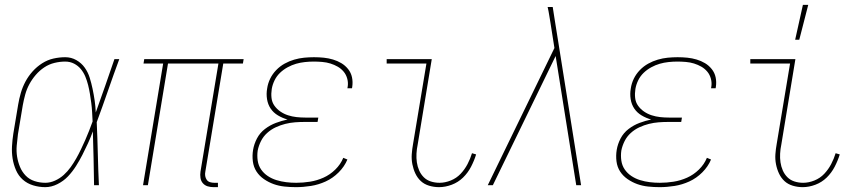

<svg xmlns="http://www.w3.org/2000/svg" viewBox="-20 -764 3540 792"><path d="M167 8Q141 8 116.5 0.5Q92 -7 74 -23Q56 -39 46 -62Q36 -85 32 -110Q28 -135 29.5 -161Q31 -187 35 -213L55 -333Q59 -357 66 -381Q73 -405 85 -427.5Q97 -450 114.5 -469.5Q132 -489 154 -503Q176 -517 200.5 -522.5Q225 -528 249 -528Q274 -528 295 -516Q316 -504 329.5 -485Q343 -466 350 -443.5Q357 -421 362 -397Q367 -373 370.5 -349Q374 -325 375 -300Q395 -355 414 -410Q433 -465 452 -520H472Q448 -455 425.5 -390Q403 -325 379 -260Q382 -195 383.5 -130Q385 -65 388 0H368Q367 -55 366 -110.5Q365 -166 363 -222Q354 -197 343 -173Q332 -149 320 -125.5Q308 -102 293.5 -79Q279 -56 260.5 -36.5Q242 -17 217 -4.5Q192 8 167 8ZM167 -10Q187 -10 207 -19Q227 -28 243 -42.5Q259 -57 271.5 -74.5Q284 -92 294.5 -110.5Q305 -129 314 -148Q323 -167 331.5 -186Q340 -205 347.5 -224.5Q355 -244 362 -263Q361 -282 360 -301Q359 -320 356.5 -339Q354 -358 351 -376.5Q348 -395 343.5 -413Q339 -431 332 -448Q325 -465 313.5 -479Q302 -493 285.5 -501.5Q269 -510 249 -510Q227 -510 204.5 -504.5Q182 -499 162.5 -486Q143 -473 127.5 -455Q112 -437 101 -416.5Q90 -396 84 -374Q78 -352 74 -330L54 -210Q51 -187 49 -163.5Q47 -140 50.5 -118Q54 -96 62.5 -75.5Q71 -55 86 -39.5Q101 -24 122.5 -17Q144 -10 167 -10Z M879 8H861Q848 8 836.5 4.5Q825 1 817 -8Q809 -17 807 -30Q805 -43 807 -56L881 -502H673L590 0H570L653 -502H572L575 -520H985L982 -502H901L827 -56Q825 -47 826.5 -38Q828 -29 833 -22Q838 -15 846.5 -12.5Q855 -10 864 -10H879Z M1201 8Q1177 8 1153.5 5.5Q1130 3 1109 -4.5Q1088 -12 1069 -25Q1050 -38 1038 -56.5Q1026 -75 1023 -98.5Q1020 -122 1024 -146Q1028 -170 1040 -193Q1052 -216 1073 -232Q1094 -248 1118 -257Q1142 -266 1166 -271Q1145 -277 1126.5 -288Q1108 -299 1096.5 -316Q1085 -333 1081.5 -355Q1078 -377 1082 -399Q1085 -420 1094.5 -439.5Q1104 -459 1119.5 -475Q1135 -491 1154 -501.5Q1173 -512 1193.5 -518Q1214 -524 1234.5 -526Q1255 -528 1275 -528Q1296 -528 1315.5 -526Q1335 -524 1353.5 -518.5Q1372 -513 1388 -503.5Q1404 -494 1416 -479Q1428 -464 1432 -445Q1436 -426 1433 -406L1432 -400H1413L1414 -405Q1417 -422 1412.5 -439Q1408 -456 1397.5 -468.5Q1387 -481 1373 -489Q1359 -497 1343 -502Q1327 -507 1309 -508.5Q1291 -510 1274 -510Q1256 -510 1237.5 -508Q1219 -506 1201.5 -501Q1184 -496 1166.5 -486.5Q1149 -477 1135 -463.5Q1121 -450 1112.5 -432.5Q1104 -415 1101 -397Q1098 -378 1100 -360Q1102 -342 1112 -328Q1122 -314 1136.5 -304Q1151 -294 1168 -288.5Q1185 -283 1203 -281Q1221 -279 1240 -279H1293L1290 -261H1237Q1217 -261 1197 -259.5Q1177 -258 1157 -253Q1137 -248 1117.5 -239Q1098 -230 1082 -215.5Q1066 -201 1056.5 -182Q1047 -163 1043 -143Q1040 -122 1043 -101.5Q1046 -81 1057 -65Q1068 -49 1084.5 -38Q1101 -27 1120.5 -21Q1140 -15 1160.5 -12.5Q1181 -10 1202 -10Q1230 -10 1258.5 -14.5Q1287 -19 1314 -31Q1341 -43 1363 -64.5Q1385 -86 1396 -113L1413 -106Q1401 -77 1377 -53Q1353 -29 1323.5 -15.5Q1294 -2 1262.5 3Q1231 8 1201 8Z M1791 8Q1770 8 1750 2Q1730 -4 1716 -17Q1702 -30 1693.5 -48Q1685 -66 1681 -86.5Q1677 -107 1678.5 -128Q1680 -149 1684 -171L1739 -502H1575V-520H1761L1703 -168Q1699 -149 1698 -130.5Q1697 -112 1699.5 -94.5Q1702 -77 1709 -61Q1716 -45 1728 -33Q1740 -21 1757 -15.5Q1774 -10 1793 -10Q1816 -10 1839.5 -19.5Q1863 -29 1880 -47Q1897 -65 1908.5 -87Q1920 -109 1927 -132L1944 -127Q1936 -101 1923 -76Q1910 -51 1890 -31.5Q1870 -12 1843.5 -2Q1817 8 1791 8Z M2013 0H1992L2267 -566L2251 -668Q2248 -685 2245.5 -701.5Q2243 -718 2239 -735H2260L2270 -671L2283 -590L2377 0H2357L2272 -533Z M2701 8Q2677 8 2653.5 5.5Q2630 3 2609 -4.5Q2588 -12 2569 -25Q2550 -38 2538 -56.5Q2526 -75 2523 -98.5Q2520 -122 2524 -146Q2528 -170 2540 -193Q2552 -216 2573 -232Q2594 -248 2618 -257Q2642 -266 2666 -271Q2645 -277 2626.5 -288Q2608 -299 2596.5 -316Q2585 -333 2581.5 -355Q2578 -377 2582 -399Q2585 -420 2594.5 -439.5Q2604 -459 2619.5 -475Q2635 -491 2654 -501.5Q2673 -512 2693.5 -518Q2714 -524 2734.5 -526Q2755 -528 2775 -528Q2796 -528 2815.5 -526Q2835 -524 2853.5 -518.5Q2872 -513 2888 -503.5Q2904 -494 2916 -479Q2928 -464 2932 -445Q2936 -426 2933 -406L2932 -400H2913L2914 -405Q2917 -422 2912.5 -439Q2908 -456 2897.5 -468.5Q2887 -481 2873 -489Q2859 -497 2843 -502Q2827 -507 2809 -508.5Q2791 -510 2774 -510Q2756 -510 2737.5 -508Q2719 -506 2701.5 -501Q2684 -496 2666.5 -486.5Q2649 -477 2635 -463.5Q2621 -450 2612.5 -432.5Q2604 -415 2601 -397Q2598 -378 2600 -360Q2602 -342 2612 -328Q2622 -314 2636.5 -304Q2651 -294 2668 -288.5Q2685 -283 2703 -281Q2721 -279 2740 -279H2793L2790 -261H2737Q2717 -261 2697 -259.5Q2677 -258 2657 -253Q2637 -248 2617.5 -239Q2598 -230 2582 -215.5Q2566 -201 2556.5 -182Q2547 -163 2543 -143Q2540 -122 2543 -101.5Q2546 -81 2557 -65Q2568 -49 2584.5 -38Q2601 -27 2620.5 -21Q2640 -15 2660.5 -12.5Q2681 -10 2702 -10Q2730 -10 2758.5 -14.5Q2787 -19 2814 -31Q2841 -43 2863 -64.5Q2885 -86 2896 -113L2913 -106Q2901 -77 2877 -53Q2853 -29 2823.5 -15.5Q2794 -2 2762.5 3Q2731 8 2701 8Z M3291 8Q3270 8 3250 2Q3230 -4 3216 -17Q3202 -30 3193.5 -48Q3185 -66 3181 -86.5Q3177 -107 3178.5 -128Q3180 -149 3184 -171L3239 -502H3075V-520H3261L3203 -168Q3199 -149 3198 -130.5Q3197 -112 3199.5 -94.5Q3202 -77 3209 -61Q3216 -45 3228 -33Q3240 -21 3257 -15.5Q3274 -10 3293 -10Q3316 -10 3339.5 -19.5Q3363 -29 3380 -47Q3397 -65 3408.5 -87Q3420 -109 3427 -132L3444 -127Q3436 -101 3423 -76Q3410 -51 3390 -31.5Q3370 -12 3343.5 -2Q3317 8 3291 8ZM3260 -600 3292 -744H3314L3277 -600Z"/></svg>

Font: Iosevka Thin
Style: Italic
Weight: 100
Italic angle: -9°
Monospace: yes
Designer: Belleve Invis
Foundry: Belleve Invis
Version: Version 32.5.0; ttfautohint (v1.8.4)